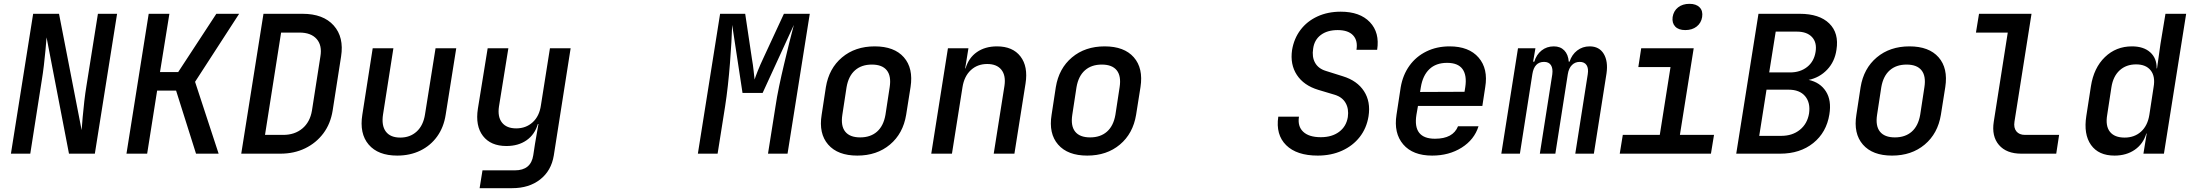

<svg xmlns="http://www.w3.org/2000/svg" viewBox="-20 -802 11440 1002"><path d="M37 0 153 -730H288L406 -123Q408 -151 411.5 -191Q415 -231 420 -274Q425 -317 431 -353L491 -730H591L475 0H340L223 -607Q221 -580 217.5 -541.5Q214 -503 209 -461Q204 -419 198 -383L138 0Z M640 0 756 -730H864L815 -426H910L1109 -730H1228L998 -375L1121 0H1003L899 -329H800L748 0Z M1239 0 1355 -730H1559Q1667 -730 1721.5 -669Q1776 -608 1760 -507L1716 -225Q1705 -156 1667.5 -106Q1630 -56 1572.5 -28Q1515 0 1443 0ZM1363 -98H1458Q1518 -98 1558 -131.5Q1598 -165 1608 -225L1652 -507Q1662 -565 1632.5 -598.5Q1603 -632 1543 -632H1447Z M2053 10Q1953 10 1904 -47.5Q1855 -105 1871 -204L1925 -550H2033L1979 -205Q1970 -147 1993.5 -115.5Q2017 -84 2069 -84Q2120 -84 2154.5 -115.5Q2189 -147 2198 -205L2253 -550H2361L2306 -204Q2296 -138 2261.5 -90Q2227 -42 2173.5 -16Q2120 10 2053 10Z M2483 180 2498 87H2667Q2751 87 2763 8L2772 -51L2790 -155H2787Q2771 -100 2728 -70Q2685 -40 2623 -40Q2541 -40 2500.5 -92.5Q2460 -145 2474 -235L2525 -550H2633L2584 -246Q2576 -192 2600 -162Q2624 -132 2674 -132Q2725 -132 2760 -164Q2795 -196 2803 -253L2850 -550H2958L2870 10Q2857 89 2799 134.5Q2741 180 2653 180Z M3622 0 3738 -730H3869L3904 -496Q3910 -462 3913 -432.5Q3916 -403 3918 -387Q3923 -403 3935 -433Q3947 -463 3963 -497L4071 -730H4206L4090 0H3988L4027 -246Q4034 -294 4046 -351.5Q4058 -409 4072 -467.5Q4086 -526 4099 -579Q4112 -632 4123 -672L3960 -317H3855L3801 -672Q3800 -633 3797 -581.5Q3794 -530 3789.5 -472Q3785 -414 3778.5 -355.5Q3772 -297 3764 -246L3725 0Z M4454 10Q4352 10 4302 -47.5Q4252 -105 4268 -203L4290 -347Q4306 -445 4374.5 -502.5Q4443 -560 4545 -560Q4647 -560 4697 -503Q4747 -446 4732 -348L4709 -203Q4693 -105 4624.5 -47.5Q4556 10 4454 10ZM4469 -85Q4523 -85 4557 -115Q4591 -145 4601 -203L4623 -347Q4632 -405 4608 -435Q4584 -465 4530 -465Q4476 -465 4442 -435Q4408 -405 4398 -347L4376 -203Q4367 -145 4391 -115Q4415 -85 4469 -85Z M4840 0 4927 -550H5034L5017 -445H5019Q5035 -500 5078 -530Q5121 -560 5183 -560Q5265 -560 5305.5 -507.5Q5346 -455 5332 -366L5274 0H5166L5222 -354Q5230 -408 5206 -438Q5182 -468 5132 -468Q5081 -468 5046.5 -436Q5012 -404 5003 -347L4948 0Z M5654 10Q5552 10 5502 -47.5Q5452 -105 5468 -203L5490 -347Q5506 -445 5574.5 -502.5Q5643 -560 5745 -560Q5847 -560 5897 -503Q5947 -446 5932 -348L5909 -203Q5893 -105 5824.5 -47.5Q5756 10 5654 10ZM5669 -85Q5723 -85 5757 -115Q5791 -145 5801 -203L5823 -347Q5832 -405 5808 -435Q5784 -465 5730 -465Q5676 -465 5642 -435Q5608 -405 5598 -347L5576 -203Q5567 -145 5591 -115Q5615 -85 5669 -85Z M6857 10Q6747 10 6692 -44.5Q6637 -99 6651 -193H6759Q6751 -143 6781 -114.5Q6811 -86 6873 -86Q6931 -86 6968.5 -114Q7006 -142 7014 -191Q7020 -234 7002.5 -264.5Q6985 -295 6947 -307L6860 -333Q6784 -356 6748 -411Q6712 -466 6723 -541Q6733 -601 6767 -646Q6801 -691 6855 -716Q6909 -741 6977 -741Q7077 -741 7129 -686.5Q7181 -632 7167 -542H7059Q7067 -590 7041.5 -617.5Q7016 -645 6961 -645Q6907 -645 6873 -619.5Q6839 -594 6833 -548Q6826 -505 6843 -474.5Q6860 -444 6899 -432L6988 -404Q7063 -381 7098.5 -326Q7134 -271 7122 -195Q7112 -133 7076 -87Q7040 -41 6983.5 -15.5Q6927 10 6857 10Z M7454 10Q7353 10 7303 -48.5Q7253 -107 7268 -203L7290 -347Q7301 -411 7335.5 -459Q7370 -507 7424 -533.5Q7478 -560 7545 -560Q7646 -560 7696.5 -501.5Q7747 -443 7731 -347L7716 -249H7380L7372 -203Q7352 -78 7469 -78Q7563 -78 7589 -143H7696Q7674 -73 7608 -31.5Q7542 10 7454 10ZM7395 -347 7391 -322 7623 -323 7627 -348Q7636 -409 7612.5 -441.5Q7589 -474 7532 -474Q7474 -474 7439.5 -441Q7405 -408 7395 -347Z M7815 0 7902 -550H7993L7981 -480H7987Q7998 -517 8025 -538.5Q8052 -560 8089 -560Q8123 -560 8143.5 -539Q8164 -518 8167 -480H8171Q8183 -517 8211 -538.5Q8239 -560 8276 -560Q8326 -560 8349.5 -521Q8373 -482 8364 -419L8298 0H8201L8266 -414Q8271 -445 8260 -462Q8249 -479 8224 -479Q8200 -479 8183.5 -462.5Q8167 -446 8162 -415L8097 0H8016L8081 -414Q8085 -445 8074 -462Q8063 -479 8038 -479Q7987 -479 7977 -415L7912 0Z M8433 0 8449 -98H8642L8698 -452H8530L8545 -550H8819L8747 -98H8925L8909 0ZM8775 -645Q8740 -645 8722.5 -663.5Q8705 -682 8709 -713Q8714 -745 8737.5 -763.5Q8761 -782 8797 -782Q8832 -782 8850 -763.5Q8868 -745 8863 -713Q8858 -682 8834.5 -663.5Q8811 -645 8775 -645Z M9041 0 9157 -730H9372Q9475 -730 9526.5 -679.5Q9578 -629 9564 -542Q9555 -480 9515.5 -438.5Q9476 -397 9419 -385Q9479 -372 9509 -325Q9539 -278 9527 -205Q9512 -111 9443 -55.5Q9374 0 9270 0ZM9213 -424H9322Q9375 -424 9411 -452.5Q9447 -481 9455 -531Q9463 -580 9436.5 -608.5Q9410 -637 9357 -637H9247ZM9161 -93H9276Q9334 -93 9373 -124.5Q9412 -156 9421 -210Q9429 -266 9400.5 -300Q9372 -334 9314 -334H9199Z M9854 10Q9752 10 9702 -47.5Q9652 -105 9668 -203L9690 -347Q9706 -445 9774.5 -502.5Q9843 -560 9945 -560Q10047 -560 10097 -503Q10147 -446 10132 -348L10109 -203Q10093 -105 10024.5 -47.5Q9956 10 9854 10ZM9869 -85Q9923 -85 9957 -115Q9991 -145 10001 -203L10023 -347Q10032 -405 10008 -435Q9984 -465 9930 -465Q9876 -465 9842 -435Q9808 -405 9798 -347L9776 -203Q9767 -145 9791 -115Q9815 -85 9869 -85Z M10529 0Q10451 0 10412 -45.5Q10373 -91 10385 -167L10458 -632H10292L10308 -730H10582L10493 -167Q10488 -135 10503 -116.5Q10518 -98 10548 -98H10726L10711 0Z M11015 10Q10932 10 10892.5 -45.5Q10853 -101 10868 -197L10892 -352Q10907 -448 10965 -504Q11023 -560 11106 -560Q11167 -560 11201.5 -529Q11236 -498 11235 -445H11237L11255 -573L11281 -730H11389L11273 0H11166L11183 -105H11181Q11165 -51 11121 -20.5Q11077 10 11015 10ZM11068 -84Q11119 -84 11153.5 -115Q11188 -146 11197 -203L11219 -347Q11229 -403 11204 -434.5Q11179 -466 11128 -466Q11076 -466 11042 -435Q11008 -404 10999 -347L10977 -203Q10967 -145 10991 -114.5Q11015 -84 11068 -84Z"/></svg>

Font: NKDuy Mono SemiBold
Style: Italic
Weight: 600
Italic angle: -9°
Monospace: yes
Designer: NKDuy
Foundry: NKDuy
Version: Version 2.251; ttfautohint (v1.8.4.7-5d5b)